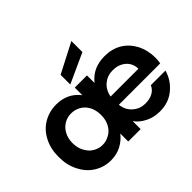

<svg xmlns="http://www.w3.org/2000/svg" viewBox="-160 -1102 1401 1401"><g transform="rotate(-45 540.0 -401.5)"><path d="M1045 -290C1045 -290 1045 -290 1045 -290C1045 -343 1034 -390 1013 -432C991 -473 961 -506 923 -529C884 -552 840 -563 791 -563C791 -563 791 -563 791 -563C750 -563 714 -556 683 -542C652 -528 624 -506 600 -476C600 -476 600 -554 600 -554C600 -554 474 -554 474 -554C474 -554 474 -476 474 -476C474 -476 474 -476 474 -476C429 -534 368 -563 291 -563C291 -563 291 -563 291 -563C242 -563 198 -551 159 -528C120 -505 89 -472 67 -429C44 -386 33 -336 33 -279C33 -279 33 -279 33 -279C33 -222 44 -172 67 -129C89 -85 119 -51 158 -27C197 -3 239 9 286 9C286 9 286 9 286 9C325 9 361 1 393 -16C425 -33 451 -55 472 -82C472 -82 472 0 472 0C472 0 600 0 600 0C600 0 600 -82 600 -82C600 -82 600 -82 600 -82C619 -55 646 -33 680 -16C713 1 750 9 791 9C791 9 791 9 791 9C851 9 902 -8 944 -43C986 -77 1015 -121 1030 -174C1030 -174 879 -174 879 -174C879 -174 879 -174 879 -174C870 -153 856 -137 835 -125C814 -113 788 -107 756 -107C756 -107 756 -107 756 -107C721 -107 690 -118 663 -141C635 -164 618 -196 613 -238C613 -238 1040 -238 1040 -238C1040 -238 1040 -238 1040 -238C1043 -258 1045 -275 1045 -290ZM613 -323C613 -323 613 -323 613 -323C620 -362 637 -392 664 -415C691 -437 722 -448 759 -448C759 -448 759 -448 759 -448C799 -448 832 -437 859 -414C886 -391 899 -361 900 -323C900 -323 613 -323 613 -323ZM322 -114C322 -114 322 -114 322 -114C297 -114 273 -121 251 -134C228 -147 210 -167 197 -192C183 -217 176 -246 176 -279C176 -279 176 -279 176 -279C176 -312 183 -341 197 -366C210 -390 228 -408 250 -421C272 -434 296 -440 322 -440C322 -440 322 -440 322 -440C348 -440 372 -434 395 -421C418 -408 436 -389 449 -365C462 -340 469 -311 469 -277C469 -277 469 -277 469 -277C469 -243 462 -214 449 -190C436 -165 418 -147 395 -134C372 -121 348 -114 322 -114ZM697 -812C697 -812 467 -693 467 -693C467 -693 467 -593 467 -593C467 -593 697 -698 697 -698C697 -698 697 -812 697 -812Z"/></g></svg>

Font: Girnar Poppins
Style: SemiBold
Weight: 500
Designer: Ninad Kale (Devanagari), Jonny Pinhorn (Latin)
Foundry: Indian Type Foundry
Version: ""